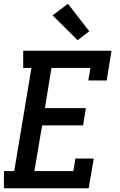

<svg xmlns="http://www.w3.org/2000/svg" viewBox="-20 -1006 640 1026"><path d="M1 0V-92H56L148 -643H104V-735H576L550 -576H452L463 -643H255L220 -428H439L424 -336H205L164 -92H372L383 -159H481L454 0ZM395 -791 261 -924 343 -986 457 -839Z"/></svg>

Font: Iosevka Curly Slab SmBdExObl
Style: Regular
Weight: 600
Width: 7
Italic angle: -9°
Monospace: yes
Designer: Belleve Invis
Foundry: Belleve Invis
Version: Version 11.1.0; ttfautohint (v1.8.3)